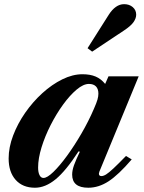

<svg xmlns="http://www.w3.org/2000/svg" viewBox="-20 -891 692 922"><path d="M148 10.5Q89 10.5 55.2 -27.2Q21.5 -65 21.5 -130Q21.5 -183.5 43 -240.2Q64.5 -297 101 -349.5Q137.5 -402 183.5 -443.8Q229.5 -485.5 279.2 -510Q329 -534.5 376 -534.5Q413 -534.5 439 -523.5Q465 -512.5 485 -488L501 -524.5H646L457.5 -67.5Q453.5 -57.5 456 -51.5Q458.5 -45.5 467 -45.5Q477 -45.5 489.8 -53.5Q502.5 -61.5 524.8 -82.2Q547 -103 585 -142L612.5 -125.5Q549 -51.5 501.5 -20.5Q454 10.5 404 10.5Q326.5 10.5 326.5 -52.5Q326.5 -73 335.5 -98Q344.5 -123 363.5 -162.5L357 -164Q296.5 -70.5 247 -30Q197.5 10.5 148 10.5ZM189 -36.5Q206.5 -36.5 236.5 -65.5Q266.5 -94.5 301.8 -142.8Q337 -191 371.2 -250Q405.5 -309 431 -368.5Q444 -398 448.2 -413.2Q452.5 -428.5 452.5 -441Q452.5 -464 440.8 -476Q429 -488 407 -488Q380.5 -488 348 -460.8Q315.5 -433.5 283 -388.8Q250.5 -344 223.2 -290.5Q196 -237 179.5 -183.5Q163 -130 163 -86.5Q163 -63.5 169.8 -50Q176.5 -36.5 189 -36.5ZM422.5 -643 400.5 -659.5 501.5 -819Q534.5 -871 576 -871Q601 -871 617.5 -856.8Q634 -842.5 634 -820.5Q634 -803 621 -784.5Q608 -766 574.5 -744Z"/></svg>

Font: Libre Caslon Text
Style: Italic
Weight: 400
Italic angle: -22.583°
Designer: Pablo Impallari, Rodrigo Fuenzalida, Katja Schimmel
Foundry: Pablo Impallari, Rodrigo Fuenzalida
Version: Version 2.000